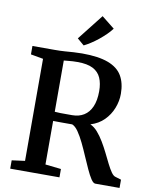

<svg xmlns="http://www.w3.org/2000/svg" viewBox="-104 -1067 912 1144"><g transform="rotate(10 352.0 -495.0)"><path d="M38 0V-50.5L117 -61V-678.5L41.5 -692V-743H176.5Q210 -743 237.8 -745Q265.5 -747 290.5 -748.8Q315.5 -750.5 341 -750.5Q440.5 -750.5 499.5 -728.2Q558.5 -706 584.2 -662Q610 -618 610 -553Q610 -509 593.2 -466.2Q576.5 -423.5 544 -390.8Q511.5 -358 462.5 -343Q486.5 -332.5 507.2 -308.8Q528 -285 546.5 -254Q565 -223 581 -190.5Q597 -158 611.2 -129.5Q625.5 -101 638.5 -82.5Q651.5 -64 663.5 -61L699.5 -50V0H553Q540.5 0 526.5 -21.2Q512.5 -42.5 496.8 -76.8Q481 -111 464.2 -150.2Q447.5 -189.5 429.8 -226.2Q412 -263 393.5 -289.8Q375 -316.5 356 -324Q345.5 -324 329 -324Q312.5 -324 295 -324Q277.5 -324 262.8 -324.2Q248 -324.5 240.5 -324.5V-61L336 -50.5V0ZM346.5 -378Q387 -378 417 -396.5Q447 -415 463.5 -452.5Q480 -490 480 -546.5Q480 -593 465.5 -626.5Q451 -660 416.8 -677.8Q382.5 -695.5 323 -695.5Q308 -695.5 293.8 -694.8Q279.5 -694 266 -692.5Q252.5 -691 240.5 -690V-380Q253 -378.5 274.2 -378.2Q295.5 -378 316 -378Q336.5 -378 346.5 -378ZM341 -799.5 300 -834.5 422.5 -990.5 500.5 -928.5Q487 -910 467.5 -891Q448 -872 426 -854.2Q404 -836.5 382.2 -822.5Q360.5 -808.5 342 -799.5Z"/></g></svg>

Font: Merriweather 28pt SemiBold
Style: Regular
Weight: 600
Version: Version 2.100